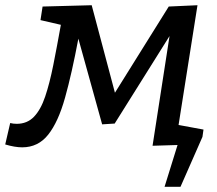

<svg xmlns="http://www.w3.org/2000/svg" viewBox="-58 -554 830 735"><path d="M-38 -1 -19 -83Q-7 -80 6 -80Q46 -80 72 -107Q98 -134 115 -184.5Q132 -235 146 -305Q160 -375 175 -459L97 -477L105 -529L293 -534L382 -199L588 -529L698 -534L625 -72L699 -54L690 -1L526 4L591 -416L381 -81L333 -78L242 -406Q217 -273 191 -180Q165 -87 126.5 -38.5Q88 10 27 10Q-1 10 -38 -1ZM580 -84 721 -58 717 -30 633 161H572L622 0H552Z"/></svg>

Font: Bitter Medium
Style: Italic
Weight: 500
Italic angle: -9°
Designer: Sol Matas, and Bitter project Authors
Foundry: Sol Matas
Version: Version 2.001